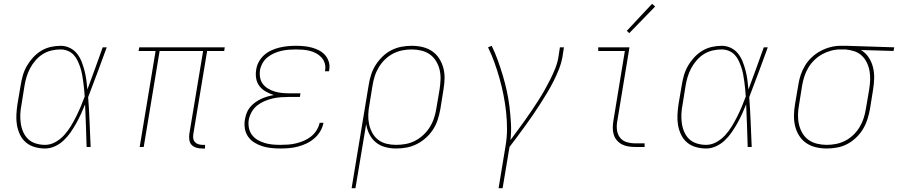

<svg xmlns="http://www.w3.org/2000/svg" viewBox="-20 -767 4690 1002"><path d="M215 8Q188 8 161.5 0.5Q135 -7 115.5 -23.5Q96 -40 84.5 -64Q73 -88 68.5 -114Q64 -140 65.5 -168Q67 -196 71 -223L88 -323Q92 -349 99.5 -374.5Q107 -400 120.5 -423.5Q134 -447 153 -467.5Q172 -488 195 -502Q218 -516 244.5 -522Q271 -528 297 -528Q322 -528 344.5 -517Q367 -506 382 -487Q397 -468 406 -445Q415 -422 421 -398.5Q427 -375 430.5 -350Q434 -325 436 -300Q457 -355 476.5 -410Q496 -465 516 -520H537Q513 -455 489 -389.5Q465 -324 440 -260Q445 -195 447.5 -130Q450 -65 453 0H432Q430 -55 428.5 -110.5Q427 -166 424 -222Q414 -197 402.5 -172Q391 -147 377.5 -123Q364 -99 348.5 -76.5Q333 -54 312.5 -34.5Q292 -15 266.5 -3.5Q241 8 215 8ZM215 -11Q243 -11 269 -25.5Q295 -40 314.5 -61.5Q334 -83 349 -107.5Q364 -132 377 -158Q390 -184 401 -210Q412 -236 422 -263Q421 -282 419 -301.5Q417 -321 414.5 -340Q412 -359 408.5 -378Q405 -397 399 -415Q393 -433 385 -450Q377 -467 364.5 -480.5Q352 -494 334 -501.5Q316 -509 296 -509Q273 -509 249 -503.5Q225 -498 204 -485Q183 -472 166 -452.5Q149 -433 137.5 -411.5Q126 -390 119 -367Q112 -344 108 -320L92 -220Q87 -196 86 -171Q85 -146 88.5 -122.5Q92 -99 101.5 -77.5Q111 -56 127.5 -40.5Q144 -25 167.5 -18Q191 -11 215 -11Z M1034 8Q1019 8 1004 3.5Q989 -1 979.5 -11.5Q970 -22 968 -37.5Q966 -53 968 -68L1040 -501H813L730 0H709L792 -501H703L707 -520H1153L1150 -501H1061L989 -68Q987 -57 988.5 -45.5Q990 -34 997 -26Q1004 -18 1015 -14.5Q1026 -11 1037 -11H1050V8Z M1443 8Q1419 8 1395 5.5Q1371 3 1349 -4Q1327 -11 1307.5 -23Q1288 -35 1275 -53.5Q1262 -72 1258 -95.5Q1254 -119 1258 -143Q1261 -160 1267 -176.5Q1273 -193 1284.5 -207Q1296 -221 1311 -232Q1326 -243 1342 -250.5Q1358 -258 1375 -263Q1392 -268 1409 -271Q1387 -278 1367.5 -289Q1348 -300 1334.5 -317Q1321 -334 1317 -357Q1313 -380 1317 -403Q1320 -425 1331 -445Q1342 -465 1359 -480Q1376 -495 1397 -504.5Q1418 -514 1439.5 -519Q1461 -524 1482 -526Q1503 -528 1524 -528Q1546 -528 1567 -526Q1588 -524 1608 -518.5Q1628 -513 1646 -503.5Q1664 -494 1677 -479Q1690 -464 1696 -444Q1702 -424 1698 -403Q1698 -401 1697.5 -399Q1697 -397 1697 -395H1676Q1676 -397 1676.5 -398.5Q1677 -400 1677 -402Q1680 -420 1674.5 -437.5Q1669 -455 1657.5 -467.5Q1646 -480 1630.5 -488.5Q1615 -497 1597.5 -501.5Q1580 -506 1561.5 -507.5Q1543 -509 1524 -509Q1506 -509 1486.5 -507.5Q1467 -506 1448 -501.5Q1429 -497 1410.5 -489Q1392 -481 1376 -468Q1360 -455 1350 -437Q1340 -419 1337 -401Q1334 -381 1337.5 -362Q1341 -343 1352 -328.5Q1363 -314 1379 -304.5Q1395 -295 1413 -289.5Q1431 -284 1450.5 -282Q1470 -280 1490 -280H1548L1545 -261H1487Q1466 -261 1445 -259.5Q1424 -258 1402.5 -253Q1381 -248 1360 -239Q1339 -230 1321.5 -216Q1304 -202 1293 -182Q1282 -162 1278 -141Q1275 -120 1279 -99.5Q1283 -79 1295 -63Q1307 -47 1324 -37Q1341 -27 1360.5 -21Q1380 -15 1401 -13Q1422 -11 1443 -11Q1464 -11 1484.5 -12.5Q1505 -14 1525.5 -19Q1546 -24 1566 -32.5Q1586 -41 1603 -54.5Q1620 -68 1632 -87Q1644 -106 1648 -126H1668Q1664 -103 1651.5 -82Q1639 -61 1620.5 -45Q1602 -29 1580 -18.5Q1558 -8 1535 -2Q1512 4 1489 6Q1466 8 1443 8Z M1815 215 1904 -323Q1908 -350 1916.5 -376.5Q1925 -403 1940 -427Q1955 -451 1976 -471.5Q1997 -492 2022.5 -505Q2048 -518 2075 -523Q2102 -528 2129 -528Q2158 -528 2185.5 -521.5Q2213 -515 2235.5 -499.5Q2258 -484 2272.5 -461Q2287 -438 2294 -411Q2301 -384 2300 -355Q2299 -326 2294 -297L2278 -197Q2273 -170 2264.5 -143Q2256 -116 2240.5 -92Q2225 -68 2203 -48Q2181 -28 2155 -15Q2129 -2 2102 3Q2075 8 2047 8Q2018 8 1990 0.5Q1962 -7 1941 -24.5Q1920 -42 1907.5 -67Q1895 -92 1891 -120L1835 215ZM2047 -11Q2072 -11 2097 -15.5Q2122 -20 2145.5 -32Q2169 -44 2189 -62.5Q2209 -81 2223 -103.5Q2237 -126 2245 -150.5Q2253 -175 2257 -200L2274 -300Q2278 -326 2279 -352Q2280 -378 2274.5 -402Q2269 -426 2256 -447.5Q2243 -469 2223.5 -483Q2204 -497 2179 -503Q2154 -509 2128 -509Q2104 -509 2079 -504Q2054 -499 2031 -487Q2008 -475 1989 -456.5Q1970 -438 1956.5 -415.5Q1943 -393 1935.5 -369Q1928 -345 1924 -320L1908 -221Q1903 -196 1902 -170Q1901 -144 1906 -120Q1911 -96 1922.5 -74.5Q1934 -53 1953 -38Q1972 -23 1996.5 -17Q2021 -11 2047 -11Z M2582 215 2618 -3Q2626 -49 2626 -94.5Q2626 -140 2621 -184.5Q2616 -229 2607.5 -272Q2599 -315 2587 -357.5Q2575 -400 2560.5 -440.5Q2546 -481 2527 -520L2546 -528Q2564 -491 2578 -452Q2592 -413 2604 -373Q2616 -333 2625 -292Q2634 -251 2639 -209Q2644 -167 2646.5 -123.5Q2649 -80 2644 -36Q2663 -62 2682 -87.5Q2701 -113 2719.5 -139Q2738 -165 2755.5 -191Q2773 -217 2790 -243.5Q2807 -270 2822.5 -297.5Q2838 -325 2852 -353Q2866 -381 2877.5 -409.5Q2889 -438 2894 -468L2902 -520H2923L2915 -468Q2909 -436 2896.5 -404.5Q2884 -373 2868.5 -342.5Q2853 -312 2835.5 -283Q2818 -254 2799.5 -225Q2781 -196 2761.5 -167.5Q2742 -139 2721.5 -111Q2701 -83 2680.5 -55Q2660 -27 2639 0L2603 215Z M3294 0Q3276 0 3258 -3Q3240 -6 3225 -14Q3210 -22 3199 -35Q3188 -48 3183 -64.5Q3178 -81 3178 -99Q3178 -117 3181 -136L3241 -501H3102V-520H3265L3201 -132Q3197 -110 3200 -87.5Q3203 -65 3216 -48.5Q3229 -32 3250 -25.5Q3271 -19 3294 -19H3344V0ZM3264 -594 3251 -606 3383 -747 3399 -733Z M3665 8Q3638 8 3611.5 0.5Q3585 -7 3565.5 -23.5Q3546 -40 3534.5 -64Q3523 -88 3518.5 -114Q3514 -140 3515.5 -168Q3517 -196 3521 -223L3538 -323Q3542 -349 3549.5 -374.5Q3557 -400 3570.5 -423.5Q3584 -447 3603 -467.5Q3622 -488 3645 -502Q3668 -516 3694.5 -522Q3721 -528 3747 -528Q3772 -528 3794.5 -517Q3817 -506 3832 -487Q3847 -468 3856 -445Q3865 -422 3871 -398.5Q3877 -375 3880.5 -350Q3884 -325 3886 -300Q3907 -355 3926.5 -410Q3946 -465 3966 -520H3987Q3963 -455 3939 -389.5Q3915 -324 3890 -260Q3895 -195 3897.5 -130Q3900 -65 3903 0H3882Q3880 -55 3878.5 -110.5Q3877 -166 3874 -222Q3864 -197 3852.5 -172Q3841 -147 3827.5 -123Q3814 -99 3798.5 -76.5Q3783 -54 3762.5 -34.5Q3742 -15 3716.5 -3.5Q3691 8 3665 8ZM3665 -11Q3693 -11 3719 -25.5Q3745 -40 3764.5 -61.5Q3784 -83 3799 -107.5Q3814 -132 3827 -158Q3840 -184 3851 -210Q3862 -236 3872 -263Q3871 -282 3869 -301.5Q3867 -321 3864.5 -340Q3862 -359 3858.5 -378Q3855 -397 3849 -415Q3843 -433 3835 -450Q3827 -467 3814.5 -480.5Q3802 -494 3784 -501.5Q3766 -509 3746 -509Q3723 -509 3699 -503.5Q3675 -498 3654 -485Q3633 -472 3616 -452.5Q3599 -433 3587.5 -411.5Q3576 -390 3569 -367Q3562 -344 3558 -320L3542 -220Q3537 -196 3536 -171Q3535 -146 3538.5 -122.5Q3542 -99 3551.5 -77.5Q3561 -56 3577.5 -40.5Q3594 -25 3617.5 -18Q3641 -11 3665 -11Z M4295 8Q4266 8 4238 1.5Q4210 -5 4187.5 -20.5Q4165 -36 4150.5 -59Q4136 -82 4129.5 -109Q4123 -136 4123.5 -165Q4124 -194 4129 -223L4146 -323Q4150 -350 4158.5 -375.5Q4167 -401 4181.5 -425Q4196 -449 4217 -468.5Q4238 -488 4262.5 -501Q4287 -514 4313.5 -521Q4340 -528 4367 -528Q4370 -528 4373.5 -528Q4377 -528 4381 -528Q4385 -528 4389 -528Q4393 -528 4397 -528L4647 -520L4643 -501L4473 -506Q4497 -492 4513 -468Q4529 -444 4536 -415.5Q4543 -387 4542 -357Q4541 -327 4536 -297L4520 -197Q4515 -170 4506.5 -143.5Q4498 -117 4483.5 -93Q4469 -69 4447.5 -48.5Q4426 -28 4401 -15Q4376 -2 4348.5 3Q4321 8 4295 8ZM4295 -11Q4319 -11 4344 -16Q4369 -21 4392 -33Q4415 -45 4434 -63.5Q4453 -82 4466.5 -104.5Q4480 -127 4487.5 -151Q4495 -175 4499 -200L4516 -300Q4520 -324 4521 -348.5Q4522 -373 4518 -396Q4514 -419 4504 -440Q4494 -461 4477.5 -476.5Q4461 -492 4438.5 -499.5Q4416 -507 4392 -509H4378Q4375 -509 4371.5 -509Q4368 -509 4365 -509Q4341 -509 4317 -502.5Q4293 -496 4271 -484Q4249 -472 4230 -453.5Q4211 -435 4198 -413Q4185 -391 4177.5 -367.5Q4170 -344 4166 -320L4150 -220Q4145 -194 4144.5 -168Q4144 -142 4149.5 -118Q4155 -94 4167.5 -72.5Q4180 -51 4199.5 -37Q4219 -23 4244 -17Q4269 -11 4295 -11Z"/></svg>

Font: Iosevka Etoile Thin Oblique
Style: Regular
Weight: 100
Italic angle: -9°
Designer: Belleve Invis
Foundry: Belleve Invis
Version: Version 15.5.2; ttfautohint (v1.8.4)